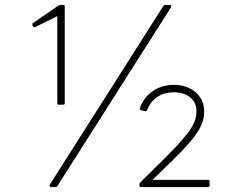

<svg xmlns="http://www.w3.org/2000/svg" viewBox="-20 -754 920 774"><path d="M235 -332C239 -332 241 -334 241 -338V-728C241 -732 239 -734 235 -734H223C220 -734 219 -734 216 -732L113 -661C110 -659 109 -657 111 -653L114 -647C116 -643 118 -643 122 -645L211 -689V-338C211 -334 213 -332 217 -332ZM203 0C207 0 209 -1 212 -5L669 -724C672 -729 670 -734 664 -734H647C642 -734 641 -733 638 -729L181 -10C178 -5 180 0 186 0ZM819 0C823 0 825 -3 825 -6V-23C825 -27 823 -29 819 -29H595L672 -104C788 -217 803 -258 803 -307C803 -370 749 -412 682 -412C616 -412 564 -376 544 -318C543 -314 544 -311 548 -310L565 -306C568 -305 571 -305 573 -310C592 -359 631 -382 682 -382C735 -382 772 -352 772 -307C772 -263 756 -228 651 -123L545 -18C543 -16 542 -14 542 -11V-6C542 -2 545 0 548 0Z"/></svg>

Font: LINE Seed Sans TH Thin
Style: Regular
Weight: 250
Designer: Dalton Maag Ltd | Thai characters by Cadson Demak Co.,Ltd.
Foundry: Dalton Maag Ltd
Version: Version 1.003